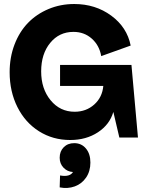

<svg xmlns="http://www.w3.org/2000/svg" viewBox="-20 -682 740 952"><path d="M328.1 12.2Q242.2 12.2 173.6 -31Q105 -74.2 66.4 -151.1Q27.8 -228 27.8 -324.2Q27.8 -397.9 52 -461.2Q76.2 -524.4 118.7 -568.4Q161.1 -612.3 220.5 -637.2Q279.8 -662.1 348.1 -662.1Q453.1 -662.1 531.5 -604.5Q609.9 -546.9 627.9 -456.1L481.9 -403.8Q472.7 -457 435.1 -490.5Q397.5 -523.9 344.2 -523.9Q273.4 -523.9 228.8 -469.2Q184.1 -414.6 184.1 -328.1Q184.1 -241.7 231 -184.8Q277.8 -127.9 350.1 -127.9Q407.2 -127.9 447.3 -163.8Q487.3 -199.7 492.2 -255.9H277.8V-359.9H631.8L664.1 0H571.8L542 -127Q523.9 -64.5 465.6 -26.1Q407.2 12.2 328.1 12.2ZM275.9 247.1 277.8 188Q326.2 196.8 341.8 170.9Q314 169.4 294.9 149.4Q275.9 129.4 275.9 100.1Q275.9 68.4 295.9 48.1Q315.9 27.8 348.1 27.8Q383.8 27.8 406 54.2Q428.2 80.6 428.2 124Q428.2 167 407 198.2Q385.7 229.5 350.8 242.2Q315.9 254.9 275.9 247.1Z"/></svg>

Font: Apfel Grotezk
Style: Bold
Weight: 700
Designer: Luigi Gorlero
Foundry: Collletttivo
Version: Version 2.000;FEAKit 1.0